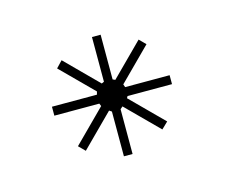

<svg xmlns="http://www.w3.org/2000/svg" viewBox="-47 -586 392 334"><g transform="rotate(-15 148.5 -419.5)"><path d="M136.2 -444.8 140.6 -446.8V-527.3H156.2V-446.8L160.6 -444.8L217.8 -502L229 -490.7L171.9 -433.6L173.8 -428.2H253.9V-412.1H173.8L171.9 -408.7L229 -351.6L217.3 -340.3L160.6 -397L156.2 -393.1V-312.5H140.6V-393.1L136.2 -396L79.1 -338.9L67.9 -350.1L125 -407.2L123 -412.1H42V-428.2H123L124.5 -433.6L67.9 -490.2L79.1 -502Z"/></g></svg>

Font: LaylaRuqaa
Style: Regular
Weight: 400
Version: Version 2.0